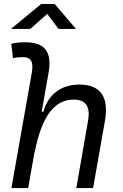

<svg xmlns="http://www.w3.org/2000/svg" viewBox="-20 -958 626 978"><path d="M368.7 0H454.1L514.2 -340.3C536.1 -463.4 492.7 -527.3 384.3 -527.3C292 -527.3 224.6 -477.1 201.2 -388.7H192.4L226.6 -583C246.6 -693.4 210.4 -742.7 106.9 -742.7C83.5 -742.7 60.1 -740.7 37.6 -734.9L45.9 -661.6C62.5 -665.5 79.6 -667 96.2 -667C138.7 -667 151.4 -642.6 142.1 -587.9L38.1 0H123.5L158.2 -196.8L156.2 -179.2C194.8 -381.8 266.6 -450.7 355 -450.7C417.5 -450.7 440.9 -414.6 428.7 -344.2ZM35.6 -810.5H133.8L220.7 -887.2L278.3 -810.5H367.2L258.8 -937.5H189.5Z"/></svg>

Font: Cascadia Mono SemiLight
Style: Italic
Weight: 350
Italic angle: -10°
Monospace: yes
Designer: Aaron Bell
Foundry: Saja Typeworks
Version: Version 2404.023